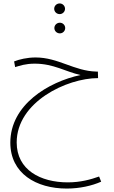

<svg xmlns="http://www.w3.org/2000/svg" viewBox="-20 -702 664 1116"><path d="M327 -620C344 -620 358 -634 358 -651C358 -668 344 -682 327 -682C309 -682 295 -668 295 -651C295 -634 309 -620 327 -620ZM328 -508C345 -508 359 -522 359 -539C359 -556 345 -570 328 -570C310 -570 296 -556 296 -539C296 -522 310 -508 328 -508ZM368 394C443 394 514 378 568 354L556 324C508 341 449 358 374 358C216 358 77 286 77 126C77 -109 368 -248 550 -248L549 -286H540C411 -289 319 -368 187 -368C138 -368 92 -357 62 -345L68 -312C95 -320 128 -332 182 -332C292 -332 361 -285 448 -266C261 -226 40 -93 40 127C40 306 190 394 368 394Z"/></svg>

Font: Noto Sans Arabic ExtLt
Style: Regular
Weight: 200
Designer: Monotype Design Team, Nadine Chahine, Nizar Qandah and Khaled Hosny
Foundry: Monotype Imaging Inc.
Version: Version 2.012